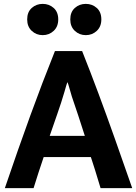

<svg xmlns="http://www.w3.org/2000/svg" viewBox="-20 -961 701 989"><path d="M661 8Q614 -127 571.5 -247Q529 -367 487.5 -478.5Q446 -590 403 -698H263Q198 -536 136 -365.5Q74 -195 5 8H153Q165 -32 178.5 -72.5Q192 -113 205 -152H448Q451 -142 455.5 -129Q460 -116 469.5 -85.5Q479 -55 498 8ZM417 -261H236Q256 -320 276 -376.5Q296 -433 312 -488Q317 -505 321 -519.5Q325 -534 327 -538Q331 -531 336.5 -510.5Q342 -490 350 -464Q367 -415 383.5 -364.5Q400 -314 417 -261ZM280 -861Q280 -899 256.5 -920Q233 -941 200 -941Q167 -941 143.5 -920Q120 -899 120 -861Q120 -824 143.5 -802Q167 -780 200 -780Q233 -780 256.5 -802Q280 -824 280 -861ZM502 -861Q502 -899 478.5 -920Q455 -941 422 -941Q389 -941 365.5 -920Q342 -899 342 -861Q342 -824 365.5 -802Q389 -780 422 -780Q455 -780 478.5 -802Q502 -824 502 -861Z"/></svg>

Font: Repo Bold
Style: Bold
Weight: 700
Designer: Stefan Peev
Foundry: Context Ltd
Version: Version 1.502